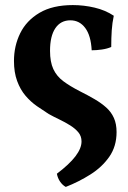

<svg xmlns="http://www.w3.org/2000/svg" viewBox="-20 -487 504 756"><path d="M239 249Q226 242 216.5 228Q207 214 204 197Q253 160 277 128.5Q301 97 301 70Q301 49 288.5 34Q276 19 256 6.5Q236 -6 214 -16.5Q192 -27 172 -38Q150 -52 125.5 -69Q101 -86 80.5 -110Q60 -134 47.5 -168Q35 -202 35 -247Q35 -306 59.5 -356Q84 -406 135.5 -436.5Q187 -467 267 -467Q310 -467 352.5 -457Q395 -447 428 -425Q422 -397 420 -367.5Q418 -338 418 -302Q402 -295 381 -292Q360 -289 341 -289Q338 -347 315.5 -377Q293 -407 257 -407Q219 -407 198 -376Q177 -345 177 -287Q177 -243 190 -215Q203 -187 229 -167.5Q255 -148 294 -128Q326 -112 352.5 -96.5Q379 -81 398.5 -63.5Q418 -46 428.5 -22.5Q439 1 439 33Q439 89 410.5 130Q382 171 336 200Q290 229 239 249Z"/></svg>

Font: Vollkorn
Style: Bold
Weight: 700
Designer: Friedrich Althausen
Foundry: Friedrich Althausen
Version: Version 5.000